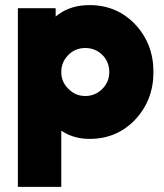

<svg xmlns="http://www.w3.org/2000/svg" viewBox="-20 -532 641 752"><path d="M198 -500V-467Q201 -470 204.5 -472.5Q208 -475 211 -477Q260 -512 331 -512Q438 -512 510 -436Q581 -360 581 -250Q581 -140 510 -64Q438 12 331 12Q274 12 230 -14Q227 -16 224.5 -17.5Q222 -19 220 -20V200H50V-500ZM314 -156Q353 -156 381 -184Q408 -211 408 -250Q408 -289 381 -317Q353 -344 314 -344Q275 -344 248 -317Q220 -289 220 -250Q220 -211 248 -184Q275 -156 314 -156Z"/></svg>

Font: Unageo
Style: Black
Weight: 900
Designer: Richard Sepsi
Foundry: Richard Sepsi
Version: Version 2.000